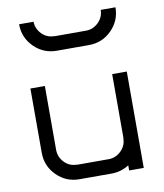

<svg xmlns="http://www.w3.org/2000/svg" viewBox="-91 -907 838 981"><g transform="rotate(-10 328.5 -416.5)"><path d="M150 -833.3Q150.8 -796.7 177.1 -769.6Q203.3 -742.5 241.7 -742.5V-741.7H408.3Q444.2 -742.5 471.2 -769.2Q498.3 -795.8 498.3 -833.3H575Q575 -764.2 526.2 -715.4Q477.5 -666.7 408.3 -666.7H241.7Q172.5 -666.7 123.8 -715.4Q75 -764.2 75 -833.3ZM499.2 -26.7Q457.5 0 408.3 0H241.7Q172.5 0 123.8 -48.8Q75 -97.5 75 -166.7V-500H150V-166.7Q150.8 -130 177.1 -102.9Q203.3 -75.8 241.7 -75.8V-75H408.3Q444.2 -75.8 471.2 -102.5Q498.3 -129.2 498.3 -166.7H499.2V-500H575V0H499.2Z"/></g></svg>

Font: 0xA000-Squarish
Style: Squareish
Weight: 400
Version: Version 0.1